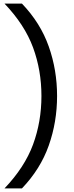

<svg xmlns="http://www.w3.org/2000/svg" viewBox="-20 -828 410 1068"><path d="M5 220Q117 102.5 163.8 -24.2Q210.5 -151 210.5 -294Q210.5 -437 163.8 -563.8Q117 -690.5 5 -808H102Q205 -700.5 251.2 -569.5Q297.5 -438.5 297.5 -294Q297.5 -149.5 251.2 -18.5Q205 112.5 102 220Z"/></svg>

Font: Encode Sans Exp
Style: Regular
Weight: 400
Width: 7
Designer: Multiple Designers
Foundry: Impallari Type
Version: Version 3.002; ttfautohint (v1.8.3) -l 8 -r 50 -G 200 -x 14 